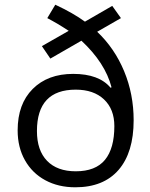

<svg xmlns="http://www.w3.org/2000/svg" viewBox="-20 -786 636 816"><path d="M393 -651 494 -709 457 -761 341 -694Q292 -730 215 -766L181 -709Q225 -686 272 -655L158 -590L194 -537L326 -613Q427 -519 454 -415L450 -413Q401 -472 291 -472Q183 -472 119 -408Q55 -344 55 -232Q55 -160 86 -105Q117 -50 172.5 -20Q228 10 300 10Q420 10 484 -64Q548 -138 548 -275Q548 -386 507.5 -483.5Q467 -581 393 -651ZM302 -58Q223 -58 180 -102.5Q137 -147 137 -229Q137 -405 302 -405Q378 -405 422 -363.5Q466 -322 466 -250Q466 -155 426 -106.5Q386 -58 302 -58Z"/></svg>

Font: OpenSansMMV
Style: Regular
Weight: 400
Designer: Steve Matteson
Foundry: Ascender Corporation
Version: Version 4.000